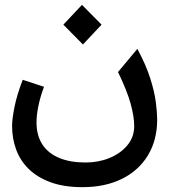

<svg xmlns="http://www.w3.org/2000/svg" viewBox="-20 -544 740 794"><path d="M321 230Q245 230 190 210Q135 190 99.5 155.5Q64 121 47 75Q30 29 30 -23Q30 -52 40 -102Q50 -152 74 -214L162 -185Q146 -142 138.5 -104.5Q131 -67 131 -38Q131 16 155 53Q179 90 224.5 109Q270 128 334 128Q387 128 432.5 109.5Q478 91 506.5 57Q535 23 535 -23Q535 -62 520 -116Q505 -170 468 -246L548 -342Q584 -275 601.5 -219.5Q619 -164 624.5 -121Q630 -78 630 -50Q630 35 592 98Q554 161 484.5 195.5Q415 230 321 230ZM323 -360 242 -442 319 -524 400 -442Z"/></svg>

Font: Lexend Medium
Style: Regular
Weight: 500
Designer: Bonnie Shaver-Troup, Thomas Jockin
Foundry: Lexend
Version: Version 1.005